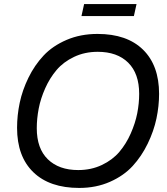

<svg xmlns="http://www.w3.org/2000/svg" viewBox="-20 -911 822 945"><path d="M161 -280Q161 -180 215.5 -127Q270 -74 365 -74Q429 -74 481.5 -99Q534 -124 567.5 -163.5Q601 -203 623.5 -254Q646 -305 655.5 -353.5Q665 -402 665 -449Q665 -549 611 -602.5Q557 -656 461 -656Q397 -656 344.5 -631Q292 -606 258.5 -566.5Q225 -527 202.5 -476.5Q180 -426 170.5 -376.5Q161 -327 161 -280ZM64 -282Q64 -343 77 -405Q90 -467 120 -528.5Q150 -590 194.5 -637.5Q239 -685 307.5 -714.5Q376 -744 460 -744Q605 -744 684 -666.5Q763 -589 763 -449Q763 -389 750 -327.5Q737 -266 707 -204Q677 -142 633 -94Q589 -46 521 -16Q453 14 370 14Q224 14 144 -63.5Q64 -141 64 -282ZM381 -832 394 -891H652L639 -832Z"/></svg>

Font: Nacelle
Style: Italic
Weight: 400
Italic angle: -12°
Designer: Sora Sagano
Foundry: Sora Sagano
Version: Version 1.000;FEAKit 1.0